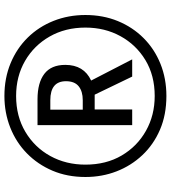

<svg xmlns="http://www.w3.org/2000/svg" viewBox="28 -792 774 870"><g transform="rotate(-90 415.0 -357.0)"><path d="M415 10Q330 10 262.5 -19Q195 -48 147 -99Q99 -150 73.5 -216Q48 -282 48 -357Q48 -439 76.5 -506Q105 -573 155 -622Q205 -671 272 -697.5Q339 -724 415 -724Q496 -724 563.5 -696Q631 -668 680 -618Q729 -568 755.5 -501Q782 -434 782 -357Q782 -277 754.5 -210Q727 -143 677.5 -93.5Q628 -44 561 -17Q494 10 415 10ZM415 -43Q508 -43 577.5 -85Q647 -127 686 -198Q725 -269 725 -357Q725 -448 684.5 -519Q644 -590 574 -630.5Q504 -671 415 -671Q323 -671 252.5 -629Q182 -587 143 -516Q104 -445 104 -357Q104 -263 145.5 -192.5Q187 -122 257.5 -82.5Q328 -43 415 -43ZM283 -145V-574H400Q475 -574 515.5 -543Q556 -512 556 -448Q556 -364 485 -331L581 -145H503L421 -315H354V-145ZM396 -369Q436 -369 459 -387.5Q482 -406 482 -445Q482 -516 396 -516H353V-369Z"/></g></svg>

Font: Noto Sans Hebrew ExtraCondensed
Style: Regular
Weight: 400
Width: 2
Designer: Monotype Design Team
Foundry: Monotype Imaging Inc.
Version: Version 2.004; ttfautohint (v1.8.4.7-5d5b)